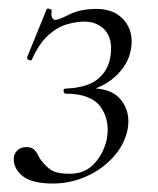

<svg xmlns="http://www.w3.org/2000/svg" viewBox="-20 -422 372 453"><path d="M110 -375Q118 -375 144 -388Q170 -401 208 -401Q250 -401 273 -374Q296 -347 289 -306Q283 -270 252 -241.5Q221 -213 174 -205L178 -213Q238 -218 263.5 -188.5Q289 -159 281 -116Q273 -79 246 -50Q219 -21 182 -5Q145 11 105 11Q52 11 30.5 -9Q9 -29 13 -53Q15 -62 22.5 -68.5Q30 -75 43 -75Q56 -75 62.5 -67Q69 -59 74 -48Q85 -32 99 -22Q113 -12 144 -12Q181 -12 203 -36.5Q225 -61 232 -94Q240 -138 217.5 -169.5Q195 -201 135 -201Q131 -201 130 -207Q129 -213 135 -213Q187 -215 212 -236.5Q237 -258 241 -292Q246 -331 227.5 -351Q209 -371 179 -371Q160 -371 137.5 -364.5Q115 -358 93.5 -338.5Q72 -319 55 -281Q54 -278 48.5 -280.5Q43 -283 44 -287L90 -400Q91 -403 97 -401Q103 -399 102 -396Q100 -386 103 -380.5Q106 -375 110 -375Z"/></svg>

Font: Cormorant Garamond Light
Style: Italic
Weight: 300
Italic angle: -10°
Designer: Christian Thalmann (Catharsis Fonts)
Foundry: Catharsis Fonts
Version: Version 4.001